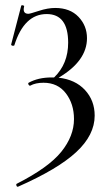

<svg xmlns="http://www.w3.org/2000/svg" viewBox="-20 -429 417 724"><path d="M201 -136Q264 -129 300.5 -89.5Q337 -50 337 7Q337 80 267.5 144.5Q198 209 48 275Q44 276 42 271Q40 266 43 264Q163 203 211 143.5Q259 84 259 20Q259 -37 228.5 -77Q198 -117 144 -117Q114 -117 94 -106Q92 -105 89.5 -107.5Q87 -110 86.5 -113Q86 -116 88 -117Q124 -137 175 -137H184Q237 -188 237 -268Q237 -376 156 -376Q71 -376 34 -258Q34 -257 30.5 -256.5Q27 -256 24.5 -257.5Q22 -259 22 -261L60 -407Q61 -411 69 -408Q72 -407 71 -405Q64 -377 87 -377Q93 -377 126.5 -388Q160 -399 188 -399Q244 -399 276 -365.5Q308 -332 308 -285Q308 -199 201 -136Z"/></svg>

Font: Cormorant Garamond Book
Style: Regular
Weight: 500
Designer: Christian Thalmann (Catharsis Fonts)
Version: Version 1.000;PS 002.000;hotconv 1.0.88;makeotf.lib2.5.64775